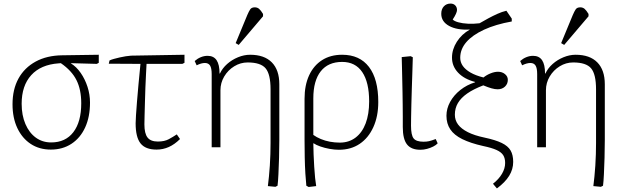

<svg xmlns="http://www.w3.org/2000/svg" viewBox="-20 -823 3475 1073"><path d="M264 13Q200 13 152 -18.5Q104 -50 77 -107Q50 -164 50 -240Q50 -324 83.5 -384.5Q117 -445 179.5 -479Q242 -513 328 -514L532 -517V-472L521 -466L376 -470V-469Q407 -450 431 -415.5Q455 -381 469 -338Q483 -295 483 -250Q483 -170 456 -111Q429 -52 379.5 -19.5Q330 13 264 13ZM266 -27Q346 -27 390 -84.5Q434 -142 434 -246Q434 -322 407.5 -375Q381 -428 320 -470L308 -469Q208 -462 154.5 -403Q101 -344 101 -243Q101 -179 122 -130Q143 -81 180 -54Q217 -27 266 -27Z M855 13Q793 13 765.5 -21.5Q738 -56 738 -134Q738 -148 740 -179Q742 -210 745.5 -254Q749 -298 754 -352Q759 -406 765 -466L588 -467L592 -485Q602 -490 617 -494Q632 -498 649 -502Q666 -506 682.5 -508.5Q699 -511 713 -512L1011 -517V-472L999 -466H799Q798 -444 796 -409Q794 -374 792.5 -332.5Q791 -291 790 -251Q789 -211 788 -178Q787 -145 787 -128Q787 -77 804.5 -54.5Q822 -32 862 -32Q899 -32 923 -45Q947 -58 968 -72L986 -46Q956 -16 923.5 -1.5Q891 13 855 13Z M1519 221 1477 217Q1480 193 1483 163.5Q1486 134 1488 102.5Q1490 71 1491 38.5Q1492 6 1492 -24V-324Q1492 -408 1464.5 -441Q1437 -474 1364 -474Q1324 -474 1289 -452.5Q1254 -431 1233 -395.5Q1212 -360 1212 -319V0H1163V-409Q1163 -442 1154 -456.5Q1145 -471 1125 -471Q1105 -471 1079 -458L1068 -482Q1084 -496 1102.5 -503.5Q1121 -511 1140 -511Q1174 -511 1190.5 -486.5Q1207 -462 1207 -412H1209Q1223 -442 1249.5 -465.5Q1276 -489 1310 -503Q1344 -517 1378 -517Q1457 -517 1499 -474.5Q1541 -432 1541 -352V-41Q1541 9 1539.5 59Q1538 109 1536 150.5Q1534 192 1531 215ZM1314 -572 1297 -582 1362 -739Q1371 -760 1378.5 -771Q1386 -782 1404 -782Q1418 -782 1428 -773.5Q1438 -765 1450 -745V-732Z M1705 222 1692 215Q1689 188 1686.5 146.5Q1684 105 1683 56Q1682 7 1682 -40V-271Q1682 -347 1707.5 -402Q1733 -457 1780 -487Q1827 -517 1892 -517Q1990 -517 2042 -449Q2094 -381 2094 -253Q2094 -173 2066.5 -112.5Q2039 -52 1990 -19Q1941 14 1874 14Q1850 14 1822 9Q1794 4 1770 -4.5Q1746 -13 1733 -22H1731Q1731 5 1732.5 39.5Q1734 74 1736 108.5Q1738 143 1741 171.5Q1744 200 1747 217ZM1879 -26Q1930 -26 1967 -54Q2004 -82 2023.5 -133.5Q2043 -185 2043 -256Q2043 -363 2004.5 -420Q1966 -477 1892 -477Q1814 -477 1772.5 -424.5Q1731 -372 1731 -273V-69Q1749 -56 1773 -46Q1797 -36 1824 -31Q1851 -26 1879 -26Z M2329 14Q2278 14 2254.5 -16Q2231 -46 2231 -113Q2231 -139 2231 -170.5Q2231 -202 2230.5 -236.5Q2230 -271 2229.5 -307Q2229 -343 2228 -378Q2227 -413 2226.5 -445.5Q2226 -478 2225 -504L2275 -509L2287 -503Q2286 -465 2284.5 -420Q2283 -375 2281.5 -329Q2280 -283 2279 -241.5Q2278 -200 2277.5 -168.5Q2277 -137 2277 -121Q2277 -68 2291.5 -49.5Q2306 -31 2347 -31Q2364 -31 2377.5 -34Q2391 -37 2415 -46L2426 -22Q2417 -12 2401 -4Q2385 4 2366.5 9Q2348 14 2329 14Z M2757 230 2735 204Q2768 178 2785.5 148Q2803 118 2803 88Q2803 61 2792 44Q2781 27 2754.5 15Q2728 3 2680 -7Q2609 -23 2563.5 -45.5Q2518 -68 2496.5 -100Q2475 -132 2475 -176Q2475 -216 2495.5 -253.5Q2516 -291 2552.5 -320Q2589 -349 2635 -363V-365Q2574 -381 2540 -417Q2506 -453 2506 -501Q2506 -547 2533 -589.5Q2560 -632 2606 -658Q2534 -654 2490 -678Q2446 -702 2446 -746Q2446 -772 2460.5 -787.5Q2475 -803 2498 -803Q2514 -803 2524 -793Q2534 -783 2534 -767Q2534 -759 2528 -745.5Q2522 -732 2510 -714Q2518 -705 2541 -698.5Q2564 -692 2595.5 -690.5Q2627 -689 2660 -693Q2684 -707 2709 -720.5Q2734 -734 2759.5 -745.5Q2785 -757 2810 -763L2840 -719V-703Q2750 -687 2685 -657Q2620 -627 2586 -587.5Q2552 -548 2552 -500Q2552 -475 2566.5 -454.5Q2581 -434 2609.5 -417.5Q2638 -401 2682 -390Q2699 -404 2721.5 -413Q2744 -422 2763 -422Q2786 -422 2802 -409Q2818 -396 2818 -377Q2818 -354 2802 -339Q2786 -324 2761 -324Q2746 -324 2726.5 -329.5Q2707 -335 2681 -346Q2626 -325 2591 -300.5Q2556 -276 2539 -247Q2522 -218 2522 -182Q2522 -151 2540 -127Q2558 -103 2594.5 -84.5Q2631 -66 2688 -54Q2749 -41 2784 -24Q2819 -7 2833.5 18Q2848 43 2848 82Q2848 123 2825.5 159.5Q2803 196 2757 230Z M3338 221 3296 217Q3299 193 3302 163.5Q3305 134 3307 102.5Q3309 71 3310 38.5Q3311 6 3311 -24V-324Q3311 -408 3283.5 -441Q3256 -474 3183 -474Q3143 -474 3108 -452.5Q3073 -431 3052 -395.5Q3031 -360 3031 -319V0H2982V-409Q2982 -442 2973 -456.5Q2964 -471 2944 -471Q2924 -471 2898 -458L2887 -482Q2903 -496 2921.5 -503.5Q2940 -511 2959 -511Q2993 -511 3009.5 -486.5Q3026 -462 3026 -412H3028Q3042 -442 3068.5 -465.5Q3095 -489 3129 -503Q3163 -517 3197 -517Q3276 -517 3318 -474.5Q3360 -432 3360 -352V-41Q3360 9 3358.5 59Q3357 109 3355 150.5Q3353 192 3350 215ZM3133 -572 3116 -582 3181 -739Q3190 -760 3197.5 -771Q3205 -782 3223 -782Q3237 -782 3247 -773.5Q3257 -765 3269 -745V-732Z"/></svg>

Font: Literata ExtraLight
Style: Regular
Weight: 250
Designer: Latin by Veronika Burian and Jose Scaglione. Greek by Irene Vlachou. Cyrillic by Vera Evstafieva.
Foundry: TypeTogether
Version: Version 3.103;gftools[0.9.29]